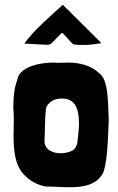

<svg xmlns="http://www.w3.org/2000/svg" viewBox="-20 -777 498 807"><path d="M189 -590C199 -593 231 -634 241 -639C254 -631 282 -590 292 -590C305 -588 317 -588 329 -588C374 -588 405 -597 407 -595L244 -757C185 -702 127 -655 82 -594C142 -591 159 -589 171 -589C177 -589 181 -589 189 -590ZM173 7C203 7 238 10 273 10C326 10 377 2 405 -37C431 -63 434 -194 437 -272C434 -360 434 -445 396 -470C364 -501 316 -514 265 -514C252 -514 240 -513 227 -513C220 -513 214 -513 207 -514C144 -514 76 -497 57 -456C53 -441 42 -412 41 -397C37 -372 36 -349 36 -325C37 -310 38 -295 38 -278C38 -256 37 -232 37 -209C37 -143 43 -76 87 -37C110 -14 139 1 173 7ZM282 -143C270 -137 253 -133 235 -133C201 -133 165 -148 167 -188C170 -235 168 -275 173 -318C175 -329 178 -335 182 -338C191 -349 202 -356 216 -360C225 -362 234 -363 242 -363C279 -363 302 -341 308 -302C311 -288 312 -274 312 -259C312 -232 308 -204 305 -176C301 -159 293 -148 282 -143Z"/></svg>

Font: HEYCLAY
Style: Regular
Weight: 400
Designer: Marcelo Magalhaes
Foundry: Marcelo Magalhães
Version: Version 1.300;hotconv 1.0.109;makeotfexe 2.5.65596